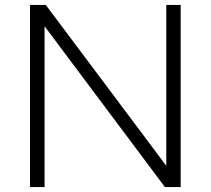

<svg xmlns="http://www.w3.org/2000/svg" viewBox="-20 -760 856 780"><path d="M102 0V-740H166L655.5 -86.5V-740H714V0H650L161 -653.5V0Z"/></svg>

Font: Encode Sans Expanded Light
Style: Regular
Weight: 300
Width: 7
Designer: Multiple Designers
Foundry: Impallari Type
Version: Version 3.000; ttfautohint (v1.8.3) -l 8 -r 50 -G 200 -x 14 